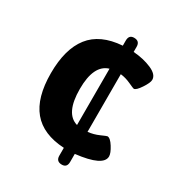

<svg xmlns="http://www.w3.org/2000/svg" viewBox="-161 -691 808 874"><g transform="rotate(30 243.0 -254.5)"><path d="M263 -113V-409Q192 -388 192 -262Q192 -133 263 -113ZM461 -62Q461 -10 320 6V48Q320 78 293 78Q263 78 263 48V7Q151 1 96.5 -64.5Q42 -130 42 -258Q42 -385 95.5 -453.5Q149 -522 263 -530V-557Q263 -587 290 -587Q320 -587 320 -557V-530Q374 -526 415.5 -508Q457 -490 457 -462Q457 -447 436.5 -416Q416 -385 404 -385Q401 -385 374 -397.5Q347 -410 320 -413V-110Q350 -113 378 -125.5Q406 -138 409 -138Q424 -138 442.5 -108.5Q461 -79 461 -62Z"/></g></svg>

Font: mmAsap
Style: Bold
Weight: 700
Designer: Pablo Cosgaya
Foundry: Omnibus-Type
Version: Version 1.001